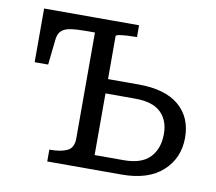

<svg xmlns="http://www.w3.org/2000/svg" viewBox="-65 -612 774 687"><g transform="rotate(10 322.0 -268.5)"><path d="M311 -52H416Q482 -52 512 -84Q542 -116 542 -169Q542 -219 512 -247.5Q482 -276 419 -276H285V-328H422Q519 -328 569 -285.5Q619 -243 619 -169Q619 -95 567 -47.5Q515 0 418 0H148V-43H151Q190 -43 213 -54Q236 -65 236 -99V-537H387V-494H383Q369 -494 352 -493Q335 -492 323 -490Q311 -488 311 -484ZM281 -484H204Q170 -484 147.5 -480.5Q125 -477 114 -466Q103 -455 101 -434L91 -342H42V-537H281Z"/></g></svg>

Font: Roboto Serif Light
Style: Regular
Weight: 300
Designer: Greg Gazdowicz
Foundry: Commercial Type
Version: Version 1.008